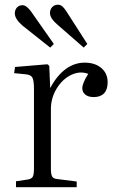

<svg xmlns="http://www.w3.org/2000/svg" viewBox="-20 -783 487 803"><path d="M330.1 -584 222.2 -678.2Q189 -706.1 189 -728Q189 -743.2 198.2 -753.2Q207.5 -763.2 222.2 -763.2Q231.9 -763.2 239.7 -757.1Q247.6 -751 256.8 -736.8L345.2 -599.1ZM189.9 -584 74.2 -675.8Q42 -703.6 42 -727.1Q42 -741.2 50.5 -751.2Q59.1 -761.2 74.2 -761.2Q90.8 -761.2 109.9 -734.9L205.1 -599.1ZM46.9 0V-24.9L96.2 -32.2Q111.8 -34.7 116.9 -43.7Q122.1 -52.7 122.1 -79.1V-410.2Q122.1 -445.8 115.7 -458Q109.4 -470.2 87.9 -472.2L39.1 -477.1L43 -502.9L178.2 -514.2L186 -507.8L189.9 -416H190.9Q217.8 -466.8 254.4 -493.9Q291 -521 334 -521Q377.4 -521 403.8 -498.5Q430.2 -476.1 430.2 -439Q430.2 -408.7 415.3 -392.8Q400.4 -377 372.1 -377Q349.6 -377 336.9 -387.2Q324.2 -397.5 324.2 -414.1Q324.2 -435.1 349.1 -474.1Q314 -487.3 277.3 -469.5Q240.7 -451.7 216.8 -412.4Q192.9 -373 192.9 -327.1V-77.1Q192.9 -53.7 198.2 -44.7Q203.6 -35.6 219.2 -34.2L300.8 -23.9V0Z"/></svg>

Font: Literata Light
Style: Regular
Weight: 300
Designer: Latin by Veronika Burian and Jose Scaglione. Greek by Irene Vlachou. Cyrillic by Vera Evstafieva.
Foundry: TypeTogether
Version: Version 3.021